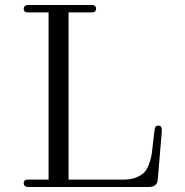

<svg xmlns="http://www.w3.org/2000/svg" viewBox="-20 -750 740 770"><path d="M75.2 -15.1Q75.2 -29.8 92.8 -29.8H174.8V-700.2H92.8Q75.2 -700.2 75.2 -714.8Q75.2 -721.7 79.8 -725.8Q84.5 -730 92.8 -730H348.1Q365.2 -730 365.2 -714.8Q365.2 -700.2 348.1 -700.2H254.9V-29.8H477.1Q504.9 -29.8 525.6 -38.1Q546.4 -46.4 557.6 -57.6Q568.8 -68.8 576.4 -88.6Q584 -108.4 586.7 -122.6Q589.4 -136.7 591.8 -160.2L599.1 -223.1Q600.6 -236.3 603.5 -241.2Q606.4 -246.1 613.8 -246.1Q623 -246.1 626.2 -241Q629.4 -235.8 628.9 -223.1L612.8 -30.8Q610.8 0 576.2 0H92.8Q84.5 0 79.8 -4.2Q75.2 -8.3 75.2 -15.1Z"/></svg>

Font: Director Light
Style: Regular
Weight: 100
Designer: Ange Degheest & May Jolivet & Justine Herbel
Foundry: Velvetyne Type Foundry
Version: Version 1.000;FEAKit 1.0